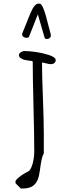

<svg xmlns="http://www.w3.org/2000/svg" viewBox="-20 -956 417 1100"><path d="M235.8 -739.3Q238.3 -732.4 248.5 -732.4Q257.8 -732.4 264.6 -738Q271.5 -743.7 271.5 -753.4Q271.5 -757.3 270 -762.2Q262.2 -790.5 257.3 -810.1L244.6 -858.4Q230.5 -909.7 219.2 -925.8Q212.4 -935.5 205.1 -935.5Q197.8 -935.5 191.4 -933.1Q180.2 -928.2 168.5 -909.2Q160.6 -896 144.5 -856.4L135.3 -833Q126.5 -810.1 108.9 -768.1Q106.9 -764.2 106.9 -758.8Q106.9 -750 114.5 -744.6Q122.1 -739.3 132.3 -739.3Q143.6 -739.3 146.5 -746.1L196.8 -874ZM226.1 -388.2Q220.7 -528.8 220.7 -589.8L221.2 -598.1L243.2 -593.3Q260.7 -588.4 272 -588.4Q283.7 -588.4 291.5 -595Q299.3 -601.6 299.3 -611.8Q299.3 -627.9 259.8 -641.1Q223.6 -652.8 185.1 -658.2Q146.5 -663.6 121.1 -663.6Q109.9 -663.6 99.1 -656.7Q88.4 -649.9 88.4 -640.6Q88.4 -635.3 91.3 -629.9Q95.2 -623.5 111.8 -615.7Q118.2 -612.8 140.6 -609.4Q146.5 -608.4 154.1 -607.7Q161.6 -606.9 165 -606.4L167.5 -602.1Q167.5 -516.6 171.9 -346.7Q176.3 -176.8 176.3 -91.3Q176.3 -57.6 168.9 -26.1Q161.6 5.4 147.5 22.5Q131.3 30.8 118.7 38.6Q100.6 49.3 84.5 63Q68.4 76.7 68.4 85L69.3 94.2L99.1 124H110.8Q147 124 168 109.4Q187 96.2 195.8 74Q204.6 51.8 208.5 20.5Q212.9 -14.6 217.8 -39.1Q222.7 -63.5 231 -77.1V-186.5Q231 -260.7 226.1 -388.2Z"/></svg>

Font: Amatica SC
Style: Bold
Weight: 400
Designer: Vernon Adams, Ben Nathan
Foundry: newtypography
Version: Version 2.000